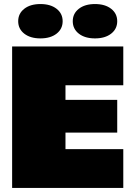

<svg xmlns="http://www.w3.org/2000/svg" viewBox="-20 -930 655 950"><path d="M40 0V-700H590V-508H304V-436H560V-274H304V-192H590V0ZM180 -740Q130 -740 100 -763.5Q70 -787 70 -825Q70 -863 100 -886.5Q130 -910 180 -910Q230 -910 260 -886.5Q290 -863 290 -825Q290 -787 260 -763.5Q230 -740 180 -740ZM450 -740Q400 -740 370 -763.5Q340 -787 340 -825Q340 -863 370 -886.5Q400 -910 450 -910Q500 -910 530 -886.5Q560 -863 560 -825Q560 -787 530 -763.5Q500 -740 450 -740Z"/></svg>

Font: Golos Text Black
Style: Regular
Weight: 900
Designer: A.Korolkova, Vitaly Kuzmin
Foundry: ParaType Ltd
Version: Version 2.004